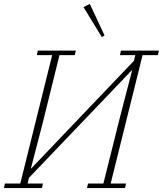

<svg xmlns="http://www.w3.org/2000/svg" viewBox="-27 -955 827 975"><path d="M-2 -23H76L238 -675H160L165 -698H358L353 -675H275L191 -335L130 -100H132L653 -646L660 -675H582L587 -698H780L775 -675H697L535 -23H613L608 0H415L420 -23H498L583 -363L644 -598H642L120 -52L113 -23H191L186 0H-7ZM397 -919 429 -935 504 -775 490 -767Z"/></svg>

Font: IBM Plex Serif ExtraLight
Style: Italic
Weight: 200
Italic angle: -14°
Designer: Mike Abbink, Paul van der Laan, Pieter van Rosmalen
Foundry: Bold Monday
Version: Version 2.5